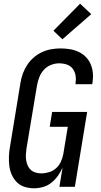

<svg xmlns="http://www.w3.org/2000/svg" viewBox="-20 -1003 540 1031"><path d="M163 8Q137 8 112.5 0.5Q88 -7 71 -24Q54 -41 43.5 -64Q33 -87 30 -112.5Q27 -138 28 -164.5Q29 -191 34 -217L90 -559Q94 -584 103 -608.5Q112 -633 126.5 -655Q141 -677 161.5 -694.5Q182 -712 205.5 -723Q229 -734 254.5 -738.5Q280 -743 305 -743Q330 -743 354.5 -739Q379 -735 401 -725Q423 -715 440 -698Q457 -681 466.5 -659Q476 -637 478.5 -612Q481 -587 477 -561L475 -551H385L386 -557Q389 -578 385.5 -598.5Q382 -619 370 -634.5Q358 -650 338.5 -656.5Q319 -663 297 -663Q276 -663 254 -654.5Q232 -646 216 -628.5Q200 -611 191.5 -589.5Q183 -568 179 -546L122 -204Q120 -188 119 -172.5Q118 -157 120.5 -142Q123 -127 129 -113.5Q135 -100 145.5 -90.5Q156 -81 171 -76.5Q186 -72 201 -72Q222 -72 243.5 -78.5Q265 -85 281.5 -100Q298 -115 307 -135Q316 -155 320 -176L344 -322H247L260 -402H448L382 0H299L316 -103Q306 -80 291 -59Q276 -38 256 -22Q236 -6 211.5 1Q187 8 163 8ZM315 -792 267 -838 410 -983 470 -927Z"/></svg>

Font: Iosevka Medium
Style: Italic
Weight: 500
Italic angle: -9°
Monospace: yes
Designer: Belleve Invis
Foundry: Belleve Invis
Version: Version 32.5.0; ttfautohint (v1.8.4)